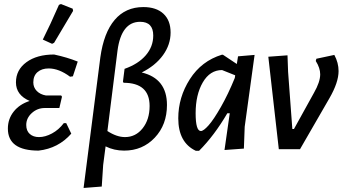

<svg xmlns="http://www.w3.org/2000/svg" viewBox="-20 -739 1702 951"><path d="M272 -715 282 -719 340 -696 342 -685Q269 -561 248 -527L238 -522L192 -543Q227 -612 272 -715ZM171 7Q19 7 19 -102Q19 -150 48 -186.5Q77 -223 127 -239Q59 -268 59 -331Q59 -393 111 -431Q163 -469 248 -469Q313 -455 365 -434L341 -361L327 -359Q272 -400 221 -400Q187 -400 166 -382Q145 -364 145 -331Q145 -306 162 -288.5Q179 -271 208 -266H283L287 -260L274 -204H202Q165 -204 137.5 -179Q110 -154 110 -120Q110 -91 127.5 -75.5Q145 -60 173 -60Q204 -60 237.5 -78Q271 -96 296 -129H308L333 -77Q269 -4 171 7Z M394 192 477 -455Q494 -577 548 -640.5Q602 -704 690 -704Q754 -704 789.5 -671Q825 -638 825 -578Q825 -518 787.5 -466Q750 -414 682 -380Q807 -350 807 -219Q807 -121 746.5 -57Q686 7 595 7Q545 7 503 -14L491 78L484 185ZM562 -488 512 -90Q558 -60 599 -60Q652 -60 686.5 -103.5Q721 -147 721 -214Q721 -329 592 -329L589 -335L597 -398Q665 -422 702 -465Q739 -508 739 -563Q739 -631 674 -631Q581 -631 562 -488Z M950 8Q863 -33 863 -153Q863 -257 920.5 -347Q978 -437 1079 -468H1084L1153 -422L1159 -460L1241 -467L1192 -111L1188 -3L1092 4L1118 -178H1106Q1041 -67 966 8ZM949 -178Q949 -90 975 -90Q988 -90 1013 -118Q1038 -146 1074 -209Q1110 -272 1143 -353L1145 -366L1080 -392Q1020 -392 984.5 -331Q949 -270 949 -178Z M1636 -467Q1657 -428 1657 -387Q1657 -331 1612 -253L1466 0H1361L1309 -458L1404 -465L1407 -383L1428 -100H1436L1535 -279Q1566 -333 1566 -371Q1566 -402 1544 -437L1547 -448Z"/></svg>

Font: Alegreya Sans Medium
Style: Italic
Weight: 500
Italic angle: -7°
Designer: Juan Pablo del Peral
Foundry: Huerta Tipografica
Version: Version 2.007